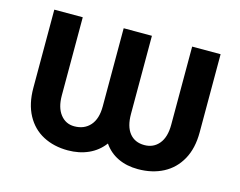

<svg xmlns="http://www.w3.org/2000/svg" viewBox="-80 -651 980 783"><g transform="rotate(15 409.5 -260.0)"><path d="M59.6 -530.3H179.7V-200.2Q179.7 -149.4 202.1 -120.6Q224.6 -91.8 260.7 -91.8Q303.2 -91.8 327.9 -119.9Q352.5 -147.9 352.5 -200.2V-530.3H471.7V-200.2Q471.7 -147.5 494.1 -119.6Q516.6 -91.8 556.6 -91.8Q595.2 -91.8 618.4 -119.9Q641.6 -147.9 641.6 -200.2V-530.3H761.7V-200.2Q761.7 -132.8 735.6 -85.7Q709.5 -38.6 663.3 -14.4Q617.2 9.8 556.6 9.8Q509.3 9.8 472.4 -7.8Q435.5 -25.4 412.1 -59.6Q386.7 -25.4 347.7 -7.8Q308.6 9.8 260.7 9.8Q201.7 9.8 156.2 -14.2Q110.8 -38.1 85.2 -85.4Q59.6 -132.8 59.6 -200.2Z"/></g></svg>

Font: Pretendard SemiBold
Style: Regular
Weight: 600
Designer: Base glyphs from Inter by Rasmus Andersson; Hangeul glyphs from Noto Sans CJK(Source Han Sans) by Jang Soo-young and Kan
Foundry: Kil Hyung-jin
Version: Version 1.309